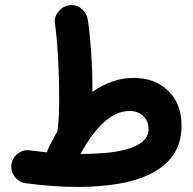

<svg xmlns="http://www.w3.org/2000/svg" viewBox="-20 -677 759 754"><path d="M24.9 -30.8Q28.3 -57.1 50 -73.7Q71.8 -90.3 97.7 -86.4Q132.3 -82 164.6 -78.6Q166 -85.4 168.9 -91.8Q186 -128.9 206.1 -162.1Q206.1 -167 206.5 -171.9Q210 -196.3 211.2 -227.1Q212.4 -257.8 212.4 -294.4Q212.4 -347.2 210.2 -402.6Q208 -458 204.1 -506.3Q200.2 -554.7 195.8 -585.9Q192.4 -611.8 210 -632.3Q227.5 -652.8 251 -656.2Q280.3 -660.2 300.8 -642.1Q321.3 -624 325.2 -598.1Q330.1 -566.9 334 -522.9Q337.9 -479 340.3 -431.9Q342.8 -384.8 342.8 -343.3Q342.8 -329.6 342.8 -315.9Q379.9 -342.3 420.7 -356.7Q461.4 -371.1 504.4 -371.1Q587.4 -371.1 640.1 -320.8Q692.9 -270.5 692.9 -184.6Q692.9 -116.2 661.1 -69.8Q629.4 -23.4 573.2 4.6Q517.1 32.7 443.6 44.9Q370.1 57.1 286.6 57.1Q239.3 57.1 186.8 53.5Q134.3 49.8 80.6 42.5Q54.2 38.6 37.8 17.1Q21.5 -4.4 24.9 -30.8ZM489.3 -241.2Q434.6 -241.2 384.8 -193.6Q335 -146 296.4 -72.3Q341.3 -72.3 388.4 -75.9Q435.5 -79.6 475.1 -90.1Q514.6 -100.6 539.1 -120.4Q563.5 -140.1 563.5 -171.9Q563.5 -199.2 543.5 -220.2Q523.4 -241.2 489.3 -241.2Z"/></svg>

Font: Mikhak-DS2-FD Bold
Style: Regular
Weight: 700
Designer: Amin Abedi
Version: Version 3.4